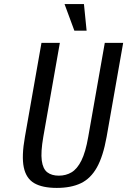

<svg xmlns="http://www.w3.org/2000/svg" viewBox="-20 -910 623 940"><path d="M258 10Q188 10 148 -13Q108 -36 96.5 -90.5Q85 -145 102 -240L183 -700H273L192 -240Q179 -165 184.5 -124Q190 -83 211.5 -66.5Q233 -50 268 -50Q303 -50 330.5 -66.5Q358 -83 378.5 -124Q399 -165 412 -240L493 -700H583L502 -240Q485 -145 454.5 -90.5Q424 -36 376 -13Q328 10 258 10ZM344 -760 296 -890H391L404 -760Z"/></svg>

Font: Cuprum
Style: Italic
Weight: 400
Italic angle: -10°
Designer: Jovanny Lemonad
Foundry: Jovanny Lemonad
Version: Version 3.000